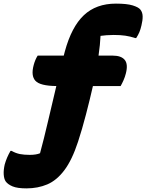

<svg xmlns="http://www.w3.org/2000/svg" viewBox="-103 -790 807 1060"><path d="M61 65Q97 65 118 56Q139 -21 162 -120Q185 -219 208 -315Q118 -316 92.5 -344Q67 -372 83 -431Q87 -446 92.5 -459Q98 -472 105 -483H249Q252 -495 255 -506Q292 -642 360 -706Q428 -770 537 -770Q598 -770 630 -760Q662 -750 672 -737Q684 -722 684.5 -700Q685 -678 678 -650Q673 -628 666.5 -612.5Q660 -597 649 -580H643Q616 -589 589 -593Q562 -597 524 -597Q503 -597 485 -595.5Q467 -594 452 -592Q450 -545 441 -483H519Q566 -483 585.5 -459.5Q605 -436 592 -385Q587 -365 579 -347Q571 -329 563 -315H410Q393 -240 371.5 -157.5Q350 -75 328 -8Q295 93 252.5 149.5Q210 206 158 228Q106 250 43 250Q-7 250 -33.5 239Q-60 228 -72 211Q-81 197 -82.5 173Q-84 149 -77 118Q-66 79 -45 43H-39Q-16 56 7 60.5Q30 65 61 65Z"/></svg>

Font: Recursive Sn Csl St Blk
Style: Italic
Weight: 900
Italic angle: -15°
Version: Version 1.079;hotconv 1.0.112;makeotfexe 2.5.65598; ttfautoh